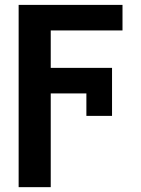

<svg xmlns="http://www.w3.org/2000/svg" viewBox="-20 -566 579 789"><path d="M440.4 -287.1V-89.8H335V-182.1H188.5V203.1H56.6V-545.9H483.4V-440.9H188.5V-287.1Z"/></svg>

Font: Inter Display Semi Bold
Style: Regular
Weight: 600
Designer: Rasmus Andersson
Foundry: rsms
Version: Version 4.000;git-37864ae